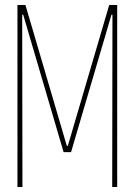

<svg xmlns="http://www.w3.org/2000/svg" viewBox="-20 -750 540 770"><path d="M50 0V-730H82L248 -165H252L418 -730H450V0H430L431 -691H427L265 -140H235L73 -691H69L70 0Z"/></svg>

Font: M PLUS Code Latin Thin
Style: Regular
Weight: 250
Designer: Coji Morishita
Foundry: UNDERFOREST DESIGN
Version: Version 1.002; ttfautohint (v1.8.3)